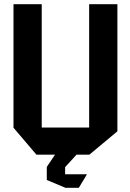

<svg xmlns="http://www.w3.org/2000/svg" viewBox="-20 -734 616 911"><path d="M153 0 44 -128V-714H178V-129H403V-714H537V-111L404 0H342V1L289 59V93H392V94L354 157H289V156H288L202 120V58L241 0Z"/></svg>

Font: Foldit Thin SemiBold
Style: Regular
Weight: 600
Version: Version 1.003